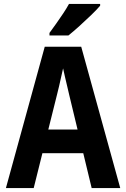

<svg xmlns="http://www.w3.org/2000/svg" viewBox="-20 -954 640 974"><path d="M10 0 207 -717H392L590 0H445L331 -473Q326 -496 320.5 -518Q315 -540 310 -562.5Q305 -585 300 -607Q295 -585 290 -562.5Q285 -540 280 -518Q275 -496 269 -473L151 0ZM168 -177 198 -297H404L418 -177ZM231 -787Q248 -810 266 -835.5Q284 -861 301 -886.5Q318 -912 330 -934H488V-925Q472 -906 443 -878Q414 -850 383 -822Q352 -794 327 -774H231Z"/></svg>

Font: Noto Sans Mono
Style: Bold
Weight: 700
Designer: Monotype Design Team
Foundry: Monotype Imaging Inc.
Version: Version 2.014